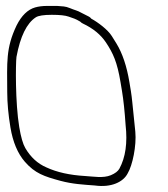

<svg xmlns="http://www.w3.org/2000/svg" viewBox="-20 -639 566 648"><path d="M288.1 -576C285.5 -579.3 282.8 -581.7 279.9 -583L255.3 -595.5C241 -603.9 232.7 -604.4 216.2 -611.5C200.2 -618.3 191.2 -617.4 172.9 -619H139.1C123.9 -619 110.4 -617.3 98.7 -614C73.6 -606.8 52.7 -586.5 35.9 -553C-0.9 -475.8 4.1 -428.6 4.4 -327.9C4.5 -291.1 8.1 -251.5 15.2 -209C23.4 -159.5 39.8 -120.7 64.2 -92.7C98.3 -53.8 129 -43.6 184 -28.7C224.8 -17.7 261.6 -15.9 299.8 -13C356.2 -5.1 396.6 -25.2 411 -54C427.2 -80.9 441.1 -147.2 436.7 -194.3C434.1 -221.4 432.1 -241.7 430.5 -255C427.8 -278.7 425.6 -308.5 421.7 -332L416.7 -362C407.8 -415.7 393.2 -459 373.1 -492C369.4 -498 364.2 -506.4 357.4 -517.2C344 -538.8 310.5 -563.8 288.1 -576ZM250.7 -566C253.2 -563.3 256.2 -561.2 259.7 -559.5C294.1 -543.3 320 -522.1 337.4 -496C362 -459.1 375.6 -428.9 386.7 -362L391.7 -332C396.7 -302 400.8 -263.7 403.9 -217C410.7 -157 403.7 -107.9 383 -69.8C378.2 -61.1 368.5 -53.7 353.9 -47.6C328.2 -37 295.6 -43.3 266.5 -45C215.4 -48 172.1 -57.6 136.7 -74C107.1 -86.7 83.3 -108.5 65.3 -139.4C57.4 -153 50.6 -176.5 45 -210C31.3 -292.5 32.7 -424.3 35.6 -447C48.4 -516.1 70.2 -560.6 100.8 -580.5C109.5 -586.2 127.6 -589 154.9 -589C181.4 -589 200.2 -587 211.4 -583C229.4 -576.5 233.6 -576.3 250.7 -566Z"/></svg>

Font: MewTooHand
Style: Lta
Weight: 400
Designer: Mew Too, Robert Jablonski
Version: Version 0.77